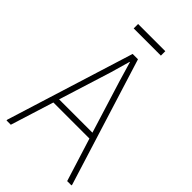

<svg xmlns="http://www.w3.org/2000/svg" viewBox="-262 -959 1043 1043"><g transform="rotate(45 259.5 -438.0)"><path d="M10 -6 239 -740H280L509 -6V0H476L398 -249H121L43 0H10ZM387 -283 293 -586 260 -698H258L226 -586L131 -283ZM145 -876H354V-842H145Z"/></g></svg>

Font: Encode Sans Compressed
Style: Thin
Weight: 100
Designer: Pablo Impallari, Andres Torresi
Foundry: Pablo Impallari, Andres Torresi
Version: Version 1.000; ttfautohint (v1.00) -l 8 -r 50 -G 200 -x 14 -